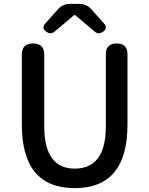

<svg xmlns="http://www.w3.org/2000/svg" viewBox="-20 -961 773 994"><path d="M367 13Q93 13 93 -316V-678Q93 -736 151 -736Q209 -736 209 -678V-308Q209 -88 367 -88Q528 -88 528 -308V-522V-680Q528 -736 584 -736Q640 -736 640 -680V-316Q640 13 367 13ZM221 -796Q192 -815 215 -840L280 -913Q305 -941 342 -941H391Q428 -941 453 -913L484 -878L518 -840Q541 -815 512 -796Q490 -781 471 -797L369 -883H364L262 -797Q243 -781 221 -796Z"/></svg>

Font: GenSenRounded JP M
Style: Regular
Weight: 500
Version: Version 1.501;PS 1;hotconv 16.6.51;makeotf.lib2.5.65220